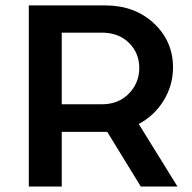

<svg xmlns="http://www.w3.org/2000/svg" viewBox="-20 -680 701 700"><path d="M363.8 -660.2Q471.2 -660.2 541 -595Q610.8 -529.8 610.8 -434.1Q610.8 -369.6 577.1 -314.2Q543.5 -258.8 485.8 -228L627 0H493.2L371.1 -199.2H363.8H205.1V0H85V-660.2ZM205.1 -299.8H351.1Q412.1 -299.8 450 -338.9Q487.8 -377.9 487.8 -432.1Q487.8 -486.3 450.2 -523.7Q412.6 -561 351.1 -561H205.1Z"/></svg>

Font: Human Sans Medium
Style: Regular
Weight: 500
Designer: Tim Radville
Foundry: Continuum
Version: Version 1.000;FEAKit 1.0